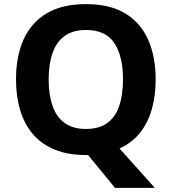

<svg xmlns="http://www.w3.org/2000/svg" viewBox="-20 -745 836 935"><path d="M738 -358Q738 -278 719 -212Q700 -146 661 -97.5Q622 -49 562 -22L734 170H540L409 10Q406 10 403.5 10Q401 10 398 10Q311 10 246.5 -16.5Q182 -43 140.5 -91.5Q99 -140 78.5 -208Q58 -276 58 -359Q58 -470 94.5 -552Q131 -634 206.5 -679.5Q282 -725 399 -725Q515 -725 590 -679.5Q665 -634 701.5 -551.5Q738 -469 738 -358ZM217 -358Q217 -283 236 -229Q255 -175 295 -146Q335 -117 398 -117Q463 -117 502.5 -146Q542 -175 560.5 -229Q579 -283 579 -358Q579 -471 537 -535Q495 -599 399 -599Q335 -599 295 -570Q255 -541 236 -487Q217 -433 217 -358Z"/></svg>

Font: Noto Sans Gujarati
Style: Regular
Weight: 400
Designer: Jelle Bosma - Monotype Design Team, Universal Thirst
Foundry: Monotype Imaging Inc.
Version: Version 2.102